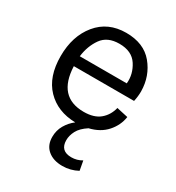

<svg xmlns="http://www.w3.org/2000/svg" viewBox="-162 -554 793 864"><g transform="rotate(30 235.0 -122.5)"><path d="M435 -128Q428 -82 396 -46Q364 -10 309 3Q275 25 262 50Q249 75 249 99Q249 155 307 155Q336 155 361 140L370 189Q333 209 291 209Q244 209 215.5 185Q187 161 187 118Q187 84 203 56.5Q219 29 244 10Q151 8 94.5 -50.5Q38 -109 38 -216Q38 -320 93 -387Q148 -454 242 -454Q334 -454 382 -396Q430 -338 431 -259Q431 -233 425 -206H112Q118 -50 253 -50Q306 -50 336 -75Q366 -100 376 -141ZM357 -258Q362 -308 333.5 -352Q305 -396 240 -396Q178 -396 149 -355Q120 -314 113 -258Z"/></g></svg>

Font: Zilla Slab
Style: Regular
Weight: 400
Designer: Typotheque.com
Foundry: Typotheque type foundry
Version: Version 1.1; 2017; ttfautohint (v1.6)